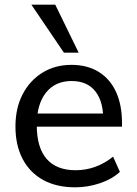

<svg xmlns="http://www.w3.org/2000/svg" viewBox="-20 -793 585 820"><path d="M492 -59Q459 -28 407 -10.5Q355 7 301 7Q222 7 165 -24Q108 -55 77 -113.5Q46 -172 46 -253Q46 -331 76.5 -390Q107 -449 161 -482.5Q215 -516 285 -516Q353 -516 401.5 -486Q450 -456 475.5 -400.5Q501 -345 501 -268V-252H126V-308H449L421 -272Q423 -357 388 -402Q353 -447 286 -447Q216 -447 176.5 -397.5Q137 -348 137 -259Q137 -163 179 -114.5Q221 -66 303 -66Q347 -66 387 -80.5Q427 -95 463 -124ZM253 -568 114 -773H216L316 -568Z"/></svg>

Font: Muli Medium
Style: Regular
Weight: 500
Designer: Vernon Adams
Foundry: Vernon Adams
Version: Version 2.100; ttfautohint (v1.8.1.43-b0c9)